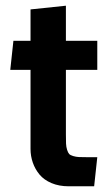

<svg xmlns="http://www.w3.org/2000/svg" viewBox="-20 -643 384 673"><path d="M310 10H221Q187 10 160.5 -1.2Q134 -12.5 118.5 -31.2Q103 -50 95 -73Q87 -96 87 -121V-398H16L27 -500H87V-610L211 -623V-500H321V-398H211V-172Q211 -151 211.5 -139.5Q212 -128 215.2 -117.8Q218.5 -107.5 222.5 -103.2Q226.5 -99 236.5 -96Q246.5 -93 256.8 -92.5Q267 -92 287 -92H321Z"/></svg>

Font: Cabin
Style: Bold
Weight: 700
Designer: Pablo Impallari
Foundry: Pablo Impallari. http://www.impallari.com Igino Marini. http://www.ikern.com
Version: Version 3.001;hotconv 1.0.109;makeotfexe 2.5.65596